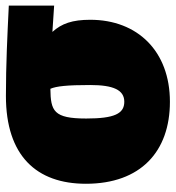

<svg xmlns="http://www.w3.org/2000/svg" viewBox="8 -594 608 665"><g transform="rotate(-90 312.5 -262.0)"><path d="M625 -536C521 -541 422 -546 312 -546C105 -546 8 -440 8 -269C8 -79 120 22 292 22C467 22 576 -90 576 -254C576 -316 563 -353 534 -385L625 -379ZM292 -136C251 -136 234 -170 234 -268C234 -381 260 -391 337 -392C346 -371 350 -334 350 -254C350 -174 333 -136 292 -136Z"/></g></svg>

Font: Fira Sans Ultra
Style: Regular
Weight: 950
Designer: Carrois Corporate & Edenspiekermann AG
Foundry: Carrois Corporate GbR & Edenspiekermann AG
Version: Version 4.203;PS 004.203;hotconv 1.0.88;makeotf.lib2.5.64775